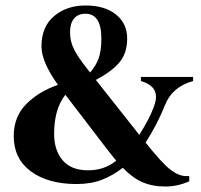

<svg xmlns="http://www.w3.org/2000/svg" viewBox="-20 -660 733 699"><path d="M581 -278Q551 -204 510 -141Q568 -68 599 -43.5Q630 -19 658 -19H669V0Q627 19 582 19Q534 19 498 3Q462 -13 427 -49Q391 -21 351 -5.5Q311 10 259 10Q155 10 92.5 -36Q30 -82 30 -165Q30 -235 75.5 -281Q121 -327 191 -351Q131 -435 131 -491Q131 -563 177 -601.5Q223 -640 291 -640Q362 -640 402.5 -607Q443 -574 443 -520Q443 -466 414.5 -432.5Q386 -399 329 -369L484 -173L487 -169Q525 -229 540 -271Q548 -293 548 -308Q548 -349 493 -365V-380H683V-365Q607 -344 581 -278ZM235 -543Q235 -509 249.5 -480.5Q264 -452 294 -414L308 -396Q329 -420 339 -447.5Q349 -475 349 -520Q349 -610 291 -610Q264 -610 249.5 -592.5Q235 -575 235 -543ZM403 -75 375 -110 218 -315Q177 -263 177 -173Q177 -113 208 -76.5Q239 -40 301 -40Q360 -40 403 -75Z"/></svg>

Font: FFF_NEPSZA-BADSAG Bold
Style: Regular
Weight: 700
Designer: bBox Type GmbH
Foundry: bBox Type GmbH
Version: Version 0.002